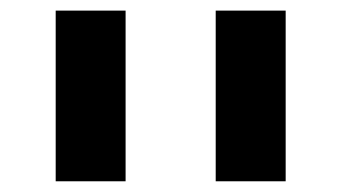

<svg xmlns="http://www.w3.org/2000/svg" viewBox="-20 -626 644 362"><path d="M85 -606H216.8V-284.2H85ZM386.7 -606H518.6V-284.2H386.7Z"/></svg>

Font: Arial
Style: Bold
Weight: 700
Designer: Steve Matteson
Foundry: Ascender Corporation
Version: Version 2.00.3